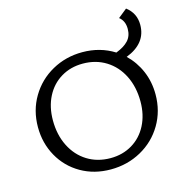

<svg xmlns="http://www.w3.org/2000/svg" viewBox="-120 -947 1029 1066"><g transform="rotate(-15 394.5 -414.5)"><path d="M734 -333Q734 -237 688 -159.5Q642 -82 562.5 -38Q483 6 387 6Q292 6 216.5 -37.5Q141 -81 98.5 -157Q56 -233 56 -325Q56 -421 102 -498.5Q148 -576 227 -620Q306 -664 401 -664Q503 -664 584 -613Q631 -631 655 -657Q679 -683 679 -724Q679 -770 648 -794L699 -835Q752 -795 752 -728Q752 -621 633 -575Q681 -529 707.5 -467Q734 -405 734 -333ZM643 -316Q643 -400 610.5 -465Q578 -530 520 -566Q462 -602 387 -602Q317 -602 262 -569Q207 -536 176.5 -476.5Q146 -417 146 -340Q146 -257 178.5 -192Q211 -127 269 -91Q327 -55 402 -55Q472 -55 527 -88Q582 -121 612.5 -180.5Q643 -240 643 -316Z"/></g></svg>

Font: Ysabeau SC Medium
Style: Regular
Weight: 500
Designer: Christian Thalmann (Catharsis Fonts)
Version: Version 0.003